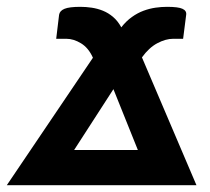

<svg xmlns="http://www.w3.org/2000/svg" viewBox="-70 -542 616 562"><path d="M-50 0 202 -373Q189 -402 167.2 -415.2Q145.5 -428.5 124 -428.5H94.5L103 -499Q105 -510.5 118.8 -516.2Q132.5 -522 165.5 -522Q181.5 -522 198.5 -519.5Q215.5 -517 231.5 -510.5Q247.5 -504 261.2 -492.2Q275 -480.5 285 -462Q299.5 -480.5 316 -492.2Q332.5 -504 350 -510.5Q367.5 -517 385 -519.5Q402.5 -522 419 -522Q452 -522 464.2 -516.2Q476.5 -510.5 475 -499L466 -428.5H437Q415 -428.5 390.5 -415.5Q366 -402.5 345.5 -374L505 0ZM147 -103H333.5L262 -281Z"/></svg>

Font: Lato Heavy
Style: Italic
Weight: 800
Italic angle: -7°
Designer: Lukasz Dziedzic
Foundry: tyPoland Lukasz Dziedzic
Version: Version 2.007; 2014-02-27